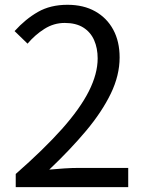

<svg xmlns="http://www.w3.org/2000/svg" viewBox="-20 -766 595 786"><path d="M44.4 0V-53.8Q159.4 -154.7 233.7 -238Q307.9 -321.4 343.9 -392.8Q379.8 -464.3 379.8 -526.8Q379.8 -568.7 365.3 -601.7Q350.7 -634.6 320.8 -653.4Q290.9 -672.1 245 -672.1Q200.3 -672.1 161.9 -647.8Q123.5 -623.6 92.8 -587.3L39.7 -638.7Q84.3 -688 135.4 -717.2Q186.4 -746.4 256.2 -746.4Q322.1 -746.4 369.8 -719.5Q417.5 -692.7 443.6 -644.5Q469.7 -596.2 469.7 -530.7Q469.7 -457.6 433.6 -382.8Q397.4 -308.1 332.7 -230.8Q267.9 -153.5 181.7 -71.7Q210.9 -74.5 242.6 -76.5Q274.4 -78.6 301.8 -78.6H504.9V0Z"/></svg>

Font: Noto Sans HK Thin
Style: Regular
Weight: 100
Designer: Ryoko NISHIZUKA 西塚涼子 (kana, bopomofo & ideographs); Paul D. Hunt (Latin, Greek & Cyrillic); Sandoll Communications 산돌커뮤니
Foundry: Adobe
Version: Version 2.004-H2;hotconv 1.0.118;makeotfexe 2.5.65603